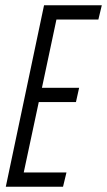

<svg xmlns="http://www.w3.org/2000/svg" viewBox="-20 -708 406 728"><path d="M2 0 147 -688H366L353 -634H194L139 -375H280L268 -321H127L70 -54H232L219 0Z"/></svg>

Font: Saira UltraCondensed
Style: Italic
Weight: 400
Width: 1
Italic angle: -12°
Designer: Hector Gatti with collaboration of the Omnibus-Type team
Foundry: Omnibus-Type
Version: Version 1.101